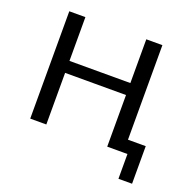

<svg xmlns="http://www.w3.org/2000/svg" viewBox="-116 -637 878 874"><g transform="rotate(20 323.5 -200.0)"><path d="M153 -250V0H75V-520H153V-308H448V-520H526V-62H612V120H546V0H526H496H448V-250Z"/></g></svg>

Font: Mplus 1p
Style: Regular
Weight: 400
Version: Version 1.061